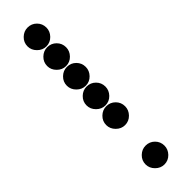

<svg xmlns="http://www.w3.org/2000/svg" viewBox="-245 -695 690 690"><g transform="rotate(-45 100.0 -350.0)"><path d="M52 -650Q52 -631 66.5 -616.5Q81 -602 100 -602Q120 -602 134 -616.5Q148 -631 148 -650Q148 -670 134 -684Q120 -698 100 -698Q81 -698 66.5 -684Q52 -670 52 -650ZM52 -550Q52 -531 66.5 -516.5Q81 -502 100 -502Q120 -502 134 -516.5Q148 -531 148 -550Q148 -570 134 -584Q120 -598 100 -598Q81 -598 66.5 -584Q52 -570 52 -550ZM52 -450Q52 -431 66.5 -416.5Q81 -402 100 -402Q120 -402 134 -416.5Q148 -431 148 -450Q148 -470 134 -484Q120 -498 100 -498Q81 -498 66.5 -484Q52 -470 52 -450ZM52 -350Q52 -331 66.5 -316.5Q81 -302 100 -302Q120 -302 134 -316.5Q148 -331 148 -350Q148 -370 134 -384Q120 -398 100 -398Q81 -398 66.5 -384Q52 -370 52 -350ZM52 -250Q52 -231 66.5 -216.5Q81 -202 100 -202Q120 -202 134 -216.5Q148 -231 148 -250Q148 -270 134 -284Q120 -298 100 -298Q81 -298 66.5 -284Q52 -270 52 -250ZM52 -50Q52 -31 66.5 -16.5Q81 -2 100 -2Q120 -2 134 -16.5Q148 -31 148 -50Q148 -70 134 -84Q120 -98 100 -98Q81 -98 66.5 -84Q52 -70 52 -50Z"/></g></svg>

Font: Matrix Sans Print
Style: Regular
Weight: 400
Designer: Brad Neil
Version: Version 1.100